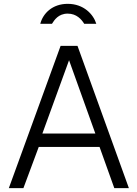

<svg xmlns="http://www.w3.org/2000/svg" viewBox="-20 -981 716 1001"><path d="M102 0 182 -215H499L576 0H652L384 -742H296L26 0ZM482 -857C467 -906 417 -961 333 -961C253 -961 204 -911 190 -857H251C263 -876 284 -910 333 -910C379 -910 405 -880 419 -857ZM340 -667 477 -285H201Z"/></svg>

Font: Cheyenne Sans Light
Style: Regular
Weight: 300
Designer: The Public Sans project authors (U.S. Web Design System), Libre Franklin designed by Pablo Impallari and Rodrigo Fuenzal
Foundry: The Cheyenne Sans Project Authors
Version: Version 2.007